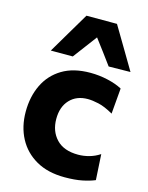

<svg xmlns="http://www.w3.org/2000/svg" viewBox="-118 -849 720 933"><g transform="rotate(15 242.0 -382.0)"><path d="M299.5 11Q214.5 11 155.5 -22.8Q96.5 -56.5 65.5 -115Q34.5 -173.5 34.5 -248.5Q34.5 -324 63.2 -383.8Q92 -443.5 148.8 -477.8Q205.5 -512 290 -512Q334.5 -512 377.5 -502.2Q420.5 -492.5 451 -476L440 -347Q397 -371.5 365.2 -378.5Q333.5 -385.5 311 -385.5Q254.5 -385.5 220.8 -349.8Q187 -314 187 -253Q187 -191 224.5 -151.5Q262 -112 334 -112Q362 -112 389.8 -119.8Q417.5 -127.5 442.5 -144L450 -15Q424 -4 387.2 3.5Q350.5 11 299.5 11ZM367 -564.5Q344.5 -595 322 -625.5Q299 -655.5 276 -686.5Q253.5 -656 231 -626.5Q208.5 -596.5 186 -566.5H75.5Q106 -618 137 -670.5Q168 -722.5 199 -775H352.5Q384 -722.5 414.8 -670.2Q445.5 -618 476.5 -566Z"/></g></svg>

Font: Heraclito
Style: Bold
Weight: 700
Designer: Kostas Bartsokas (font) & Cristiano Sobral (main changes)
Foundry: Kostas Bartsokas (font) & Cristiano Sobral (main changes)
Version: Version 1.00;July 8, 2020;FontCreator 13.0.0.2655 64-bit